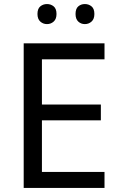

<svg xmlns="http://www.w3.org/2000/svg" viewBox="-20 -928 596 948"><path d="M496 0H97V-714H496V-635H187V-412H478V-334H187V-79H496ZM165 -859Q165 -885 179 -896.5Q193 -908 212 -908Q231 -908 245 -896.5Q259 -885 259 -859Q259 -834 245 -821.5Q231 -809 212 -809Q193 -809 179 -821.5Q165 -834 165 -859ZM353 -859Q353 -885 366.5 -896.5Q380 -908 399 -908Q418 -908 432 -896.5Q446 -885 446 -859Q446 -834 432 -821.5Q418 -809 399 -809Q380 -809 366.5 -821.5Q353 -834 353 -859Z"/></svg>

Font: Noto Sans Canadian Aboriginal
Style: Regular
Weight: 400
Designer: Monotype Design Team, Typotheque's Kevin King
Foundry: Monotype Imaging Inc.
Version: Version 2.002